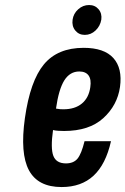

<svg xmlns="http://www.w3.org/2000/svg" viewBox="-20 -746 507 776"><path d="M80.6 -268.3Q60.6 -125.6 97 -57.8Q133.4 10 229.1 10Q308.7 10 358.1 -35.9Q407.6 -81.7 428.6 -175.3H321.7Q309 -123.7 293.1 -104.6Q277.1 -85.6 246.6 -85.6Q207.4 -85.6 195.6 -116.1Q183.9 -146.6 194.3 -220.4Q203.4 -218.1 215.2 -217.4Q227 -216.6 238.9 -216.6Q340.3 -216.6 397.4 -268.4Q454.4 -320.3 465 -394.6Q475.4 -470 438.2 -511.4Q401 -552.7 318.1 -552.7Q213 -552.7 157.4 -485.8Q101.9 -418.9 80.6 -268.3ZM300.4 -457.1Q326.4 -457.1 338.1 -440.8Q349.7 -424.4 344.9 -393.3Q339 -350.9 311 -327.6Q283 -304.3 236.4 -304.3Q229.4 -304.3 223.1 -304.7Q216.9 -305.1 206.3 -307.1Q217.3 -385 239.9 -421.1Q262.6 -457.1 300.4 -457.1ZM322.6 -605Q347.4 -605 366.2 -622.8Q385 -640.6 389.4 -666.4Q392.9 -691.3 378.5 -708.5Q364.1 -725.7 340 -725.7Q315.4 -725.7 296.1 -708.5Q276.9 -691.3 273.4 -666.4Q269.7 -640.6 284.2 -622.8Q298.7 -605 322.6 -605Z"/></svg>

Font: Secuela ExtLt
Style: Italic
Weight: 200
Italic angle: -8°
Designer: Fernando Haro
Foundry: deFharo
Version: Version 1.704